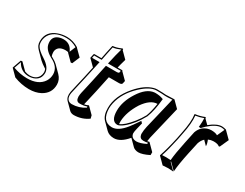

<svg xmlns="http://www.w3.org/2000/svg" viewBox="-69 -1009 1926 1507"><g transform="rotate(30 894.0 -255.5)"><path d="M62.5 -96.2 76.7 -97.2 133.3 -40.5Q133.3 -40.5 133.3 -39.6Q156.2 -30.3 178.7 -29.8Q236.8 -29.8 258.3 -71.8Q266.6 -88.9 266.6 -108.4Q266.1 -122.6 260.3 -135.7Q258.8 -136.7 257.8 -137.2Q219.7 -161.6 201.7 -179.2L145.5 -235.8Q130.9 -251 123.5 -265.1Q115.7 -281.7 115.7 -303.2Q115.7 -395 210 -426.8Q245.6 -439 286.1 -439Q341.8 -438.5 392.6 -407.2L394 -403.8L450.7 -347.7L422.4 -280.3L409.2 -279.3L352.5 -335.9Q352.1 -337.4 351.6 -339.4Q339.4 -342.3 327.1 -342.3Q267.6 -342.3 252.9 -301.3Q249.5 -291 250 -280.3Q250.5 -261.7 255.9 -247.1Q263.2 -243.2 270.5 -238.8Q296.4 -225.1 313 -209L369.6 -152.3Q402.8 -118.7 402.8 -73.7Q402.8 4.4 332 43Q288.1 66.4 228.5 66.4Q157.7 65.9 91.3 39.6L34.7 -17.1ZM69.8 -86.4 47.4 -22.9Q109.4 -0.5 171.9 0Q276.4 0 318.4 -65.4Q336.4 -94.7 336.4 -129.9Q335 -193.8 266.1 -230Q198.2 -264.6 186.5 -311Q183.6 -323.7 183.1 -336.9Q183.1 -390.6 239.7 -405.3Q254.9 -409.2 270.5 -409.2Q329.6 -409.2 355.5 -356.4Q357.9 -351.6 359.4 -347.7L381.8 -401.9Q335.9 -429.2 286.1 -429.2Q193.4 -429.2 150.4 -377Q126 -346.2 125.5 -303.2Q126 -282.7 132.3 -269.5Q147.9 -239.3 206.5 -202.6Q275.9 -158.2 276.9 -108.4Q276.9 -45.9 216.8 -25.9Q198.2 -20 178.7 -20Q122.1 -20 86.9 -59.6Q75.7 -72.3 69.8 -86.4Z M601.1 -429.2Q606 -453.1 612.8 -487.8Q621.1 -530.8 627 -553.2L629.4 -556.2Q658.7 -558.1 695.3 -573.2Q702.1 -576.2 706.5 -578.1Q710.9 -577.6 712.9 -576.2Q714.4 -572.8 713.4 -567.9L770 -511.2Q753.9 -456.1 748 -429.2H787.1Q791 -428.7 793 -427.2Q793.9 -424.8 793.9 -422.9L850.6 -366.2L845.2 -341.3Q841.3 -329.1 818.4 -328.6H726.1L695.8 -185.5Q688.5 -149.9 675.8 -97.7Q668.5 -67.4 666 -55.7Q665 -50.8 664.6 -47.4Q684.6 -51.3 701.7 -59.6L758.3 -2.9L765.1 24.4Q708.5 65.4 635.3 66.4Q610.8 65.9 596.2 51.8L539.6 -4.9Q515.1 -30.8 523.4 -79.1Q526.4 -95.7 540 -152.8Q552.2 -204.6 558.1 -231L580.1 -332.5L527.8 -384.8Q525.9 -385.3 524.9 -385.7Q524.4 -387.7 524.4 -389.2L532.2 -424.8Q534.2 -428.2 536.1 -429.2ZM610.8 -426.8 609.4 -418.9H541L536.1 -395H604L567.9 -229Q562 -202.1 549.8 -150.4Q536.6 -93.8 533.2 -77.1Q522.9 -21 557.1 -4.4Q563 -2 568.8 -1Q574.2 0 578.6 0Q644 -0.5 697.3 -36.1L694.8 -45.4Q667.5 -34.7 629.4 -35.2Q597.2 -35.2 595.7 -76.7Q595.7 -78.6 595.7 -80.1Q596.2 -95.7 600.1 -114.3Q602.5 -127 609.9 -157.2Q622.1 -209.5 629.4 -244.1L661.6 -395H761.7Q773.4 -395.5 778.8 -400.4L782.7 -418.9H666.5L669.4 -431.2Q685.5 -507.3 702.6 -565.4Q663.6 -549.3 641.6 -546.9Q638.2 -546.4 635.3 -546.4Q630.4 -526.4 622.6 -486.3Q615.7 -450.2 610.8 -426.8Z M979.5 -50.3Q1020 -65.4 1080.1 -140.1Q1111.3 -179.2 1132.8 -219.2Q1149.9 -263.7 1161.6 -338.4Q1098.6 -337.9 1040 -252.9Q982.4 -161.1 978.5 -76.7Q978.5 -61.5 979.5 -50.3ZM1117.2 -5.4Q1057.6 65.9 998.5 66.4Q954.6 65.9 929.2 41L872.6 -15.6Q839.8 -49.3 839.8 -117.2Q839.8 -224.6 929.7 -329.1Q1001 -411.6 1073.7 -431.6Q1089.8 -436 1103 -436Q1156.7 -436 1182.6 -433.1Q1193.8 -432.6 1258.8 -436L1315.4 -379.4L1244.1 -81.5Q1239.7 -62 1237.8 -44.9Q1248 -46.9 1256.8 -48.8L1258.8 -45.9L1315.4 10.7V36.6Q1256.3 66.4 1220.2 66.4Q1189 65.4 1171.9 49.3ZM1178.2 -140.1 1246.1 -425.3Q1192.4 -421.4 1181.6 -422.9Q1153.8 -425.8 1103 -425.8Q1044.9 -425.8 968.8 -354.5Q878.4 -269.5 855.5 -168Q849.6 -141.1 849.6 -117.2Q851.6 -1.5 941.9 0Q998 0 1057.1 -73.7Q1078.1 -100.1 1111.3 -149.4L1118.2 -159.7L1132.8 -145L1118.7 -87.4Q1111.8 -60.1 1111.8 -43Q1116.7 -2.4 1163.6 0Q1198.7 -0.5 1249 -25.9V-36.6Q1226.6 -31.7 1209 -32.2Q1177.2 -32.2 1170.9 -63.5Q1169.9 -69.3 1169.9 -74.2Q1170.4 -105.5 1178.2 -140.1ZM1142.1 -215.3 1141.6 -214.4Q1091.3 -121.6 1024.4 -66.4Q989.7 -38.6 968.8 -38.1Q912.1 -40 911.6 -132.8Q911.6 -216.8 967.8 -304.7Q1026.4 -397 1095.7 -404.3Q1101.1 -404.8 1106 -404.8Q1145.5 -404.3 1171.4 -394L1178.7 -391.6L1177.7 -383.8Q1168.9 -284.7 1142.1 -215.3Z M1619.6 -278.3Q1599.1 -258.8 1588.9 -229L1565.9 -123.5Q1541.5 -8.8 1537.1 56.6L1480.5 0L1477.5 2.9L1534.2 59.6Q1532.2 59.6 1487.3 56.6Q1487.3 56.6 1438 59.6L1381.3 2.9L1380.4 0Q1404.8 -70.3 1428.7 -180.2L1439.5 -234.9Q1463.4 -349.6 1453.6 -413.1L1455.6 -416Q1497.6 -420.4 1537.6 -437Q1542.5 -436.5 1543.9 -435.5Q1545.4 -432.1 1545.4 -426.8L1583 -389.6Q1643.6 -438.5 1689 -439Q1707.5 -438.5 1728.5 -432.1L1731.4 -428.2L1788.1 -371.6L1752.4 -292.5L1744.1 -290.5Q1728 -304.7 1689 -304.2Q1666.5 -303.7 1644 -293.9Q1658.2 -259.8 1656.7 -240.7ZM1532.7 -344.2 1533.7 -355Q1537.6 -394 1535.6 -425.3Q1500 -411.6 1464.4 -406.7Q1472.2 -341.8 1449.2 -232.9L1438.5 -178.2Q1416 -73.7 1394 -8.3Q1411.6 -9.8 1430.7 -9.8Q1453.6 -9.8 1471.2 -7.8Q1476.6 -71.8 1500 -182.1L1522.5 -288.6V-289.1Q1535.2 -325.2 1560.1 -345.7Q1593.8 -370.6 1632.3 -371.1Q1671.4 -370.6 1689 -358.4L1718.8 -424.3Q1704.1 -428.7 1689 -429.2Q1641.6 -429.2 1577.1 -371.1Q1563.5 -358.9 1553.2 -347.2L1550.3 -343.8Z"/></g></svg>

Font: Linux Biolinum Shadow O
Style: Italic
Weight: 400
Italic angle: -12°
Designer: Philipp H. Poll
Foundry: Philipp H. Poll
Version: Version 0.6.2